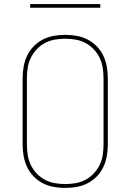

<svg xmlns="http://www.w3.org/2000/svg" viewBox="-20 -914 640 942"><path d="M300 8Q272 8 243.5 3Q215 -2 190 -15Q165 -28 145 -48.5Q125 -69 113 -94.5Q101 -120 96 -148Q91 -176 91 -205V-530Q91 -559 96 -587Q101 -615 113 -640.5Q125 -666 145 -686.5Q165 -707 190 -720Q215 -733 243.5 -738Q272 -743 300 -743Q328 -743 356.5 -738Q385 -733 410 -720Q435 -707 455 -686.5Q475 -666 487 -640.5Q499 -615 504 -587Q509 -559 509 -530V-205Q509 -176 504 -148Q499 -120 487 -94.5Q475 -69 455 -48.5Q435 -28 410 -15Q385 -2 356.5 3Q328 8 300 8ZM300 -11Q326 -11 351.5 -15.5Q377 -20 399.5 -32Q422 -44 440 -63Q458 -82 469 -105Q480 -128 484 -153.5Q488 -179 488 -205V-530Q488 -556 484 -581.5Q480 -607 469 -630Q458 -653 440 -672Q422 -691 399.5 -703Q377 -715 351.5 -719.5Q326 -724 300 -724Q274 -724 248.5 -719.5Q223 -715 200.5 -703Q178 -691 160 -672Q142 -653 131 -630Q120 -607 116 -581.5Q112 -556 112 -530V-205Q112 -179 116 -153.5Q120 -128 131 -105Q142 -82 160 -63Q178 -44 200.5 -32Q223 -20 248.5 -15.5Q274 -11 300 -11ZM472 -876H128V-894H472Z"/></svg>

Font: Iosevka SS04 Thin Extended
Style: Regular
Weight: 100
Width: 7
Monospace: yes
Designer: Belleve Invis
Foundry: Belleve Invis
Version: Version 19.0.0; ttfautohint (v1.8.4)